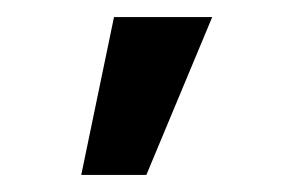

<svg xmlns="http://www.w3.org/2000/svg" viewBox="-20 -740 348 225"><path d="M113.6 -720 75.2 -535H151.5L228.7 -720Z"/></svg>

Font: Hauora
Style: Regular
Weight: 400
Designer: Wayne Shih
Foundry: WCYS
Version: Version 1.001